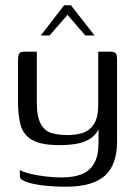

<svg xmlns="http://www.w3.org/2000/svg" viewBox="-20 -594 511 725"><path d="M230 111Q185 111 145 106.5Q105 102 80 93Q55 84 55 73V48Q71 57 97.5 63Q124 69 154 72.5Q184 76 212 76Q260 76 290.5 63Q321 50 336.5 21Q352 -8 352 -52V-106Q343 -86 323 -72Q303 -58 273.5 -52Q244 -46 205 -46Q134 -46 100.5 -66Q67 -86 57.5 -123Q48 -160 48 -209V-360Q48 -375 49.5 -383.5Q51 -392 56.5 -395.5Q62 -399 75 -399H119Q119 -373 119 -349.5Q119 -326 119 -303.5Q119 -281 119 -258Q119 -235 119 -209Q119 -152 134.5 -125Q150 -98 176.5 -91Q203 -84 235 -84Q267 -84 293 -92.5Q319 -101 335 -126Q351 -151 351 -201V-399H394Q409 -399 415.5 -394.5Q422 -390 422 -369V-60Q422 29 375.5 70Q329 111 230 111ZM134 -460 222 -574H248L337 -460H302L235 -538L167 -460Z"/></svg>

Font: Genos Thin
Style: Regular
Weight: 400
Version: Version 1.010